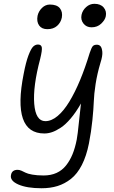

<svg xmlns="http://www.w3.org/2000/svg" viewBox="-20 -773 603 1013"><path d="M462.9 -628.9Q436 -628.9 420.4 -648.7Q404.8 -668.5 410.2 -694.8Q415.5 -718.8 434.6 -735.8Q453.6 -752.9 478 -752.9Q510.7 -752.9 527.1 -733.4Q543.5 -713.9 538.1 -687Q534.2 -667.5 513.9 -648.2Q493.7 -628.9 462.9 -628.9ZM230 -619.1Q200.2 -619.1 186.3 -638.9Q172.4 -658.7 178.2 -689.9Q183.6 -713.9 201.7 -731.4Q219.7 -749 243.2 -749Q280.3 -749 295.9 -729.5Q311.5 -710 306.2 -680.2Q300.8 -653.8 281.2 -636.5Q261.7 -619.1 230 -619.1ZM199.2 220.2Q121.6 220.2 76.4 200.2Q31.2 180.2 38.1 149.9Q43 123 73.2 123Q82.5 123 93.3 127.7Q104 132.3 114.5 137.9Q125 143.6 150.1 148.2Q175.3 152.8 210 152.8Q248.5 152.8 278.1 139.4Q307.6 126 328.1 100.3Q348.6 74.7 362.3 41.5Q376 8.3 384.8 -36.1Q390.1 -64.5 396 -125Q401.9 -185.5 407.2 -227.1Q380.9 -180.7 353 -147.9Q325.2 -115.2 300 -98.9Q274.9 -82.5 254.4 -75.7Q233.9 -68.8 213.9 -68.8Q42 -68.8 105 -383.8Q116.7 -445.3 130.1 -480.7Q143.6 -516.1 155 -527.1Q166.5 -538.1 180.2 -538.1Q197.3 -538.1 200.4 -523.7Q203.6 -509.3 191.9 -461.9Q153.3 -316.4 160.6 -225.1Q168 -133.8 219.2 -133.8Q251.5 -133.8 283.9 -160.9Q316.4 -188 346.2 -237.3Q376 -286.6 402.6 -350.6Q429.2 -414.6 453.1 -493.2Q462.4 -521 469.2 -529.1Q476.1 -537.1 491.2 -537.1Q502.9 -537.1 510.3 -529.1Q517.6 -521 519.8 -499.8Q522 -478.5 509.8 -440.9Q492.7 -383.3 484.4 -329.6Q476.1 -275.9 474.9 -237.8Q473.6 -199.7 467.5 -139.2Q461.4 -78.6 449.2 -16.1Q436 50.3 411.9 97.4Q387.7 144.5 354.5 170.7Q321.3 196.8 283.4 208.5Q245.6 220.2 199.2 220.2Z"/></svg>

Font: Shantell Sans Bouncy
Style: Italic
Weight: 300
Italic angle: -11.31°
Designer: Stephen Nixon, Anya Danilova, Shantell Martin
Foundry: Arrow Type
Version: Version 1.006;[9816181b4]